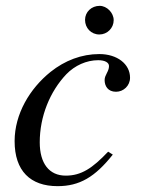

<svg xmlns="http://www.w3.org/2000/svg" viewBox="-20 -626 484 657"><path d="M369 -557C369 -582 346 -606 321 -606C293 -606 271 -585 271 -558C271 -530 292 -508 320 -508C347 -508 369 -530 369 -557ZM350 -107C296 -50 258 -25 205 -25C148 -25 116 -67 116 -139C116 -228 151 -313 207 -372C236 -402 276 -420 316 -420C339 -420 353 -412 353 -400C353 -381 338 -370 338 -352C338 -332 349 -312 377 -312C403 -312 425 -333 425 -360C425 -407 381 -441 320 -441C259 -441 202 -419 153 -380C82 -323 30 -236 30 -143C30 -41 84 11 177 11C252 11 305 -20 366 -97Z"/></svg>

Font: XITS
Style: Italic
Weight: 400
Italic angle: -16.33°
Designer: MicroPress Inc., with final additions and corrections provided by Coen Hoffman, Elsevier (retired)
Version: Version 1.107